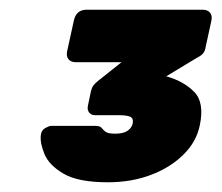

<svg xmlns="http://www.w3.org/2000/svg" viewBox="-20 -720 456 395"><path d="M202 -345Q141 -345 111 -362.5Q81 -380 71.5 -403Q62 -426 64 -442Q65 -452 73 -456.5Q81 -461 85 -461H136Q146 -461 156 -461Q166 -461 176 -461Q186 -461 189 -457Q192 -453 197 -449Q202 -445 217 -445Q234 -445 242.5 -451Q251 -457 253 -466Q255 -477 247.5 -480Q240 -483 225 -483H176Q167 -483 163 -489Q159 -495 161 -503L167 -532Q169 -540 172 -544Q175 -548 181 -553L230 -592H136Q126 -592 121 -598Q116 -604 118 -614L132 -678Q137 -700 158 -700H397Q407 -700 412 -694Q417 -688 415 -678L403 -623Q402 -616 398.5 -611Q395 -606 385 -601L322 -563Q358 -553 379.5 -531Q401 -509 391 -462Q384 -428 357 -401.5Q330 -375 290 -360Q250 -345 202 -345Z"/></svg>

Font: Rubik Black
Style: Italic
Weight: 900
Italic angle: -12°
Designer: Hubert and Fischer
Foundry: Hubert and Fischer
Version: Version 2.300;gftools[0.9.30]